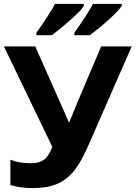

<svg xmlns="http://www.w3.org/2000/svg" viewBox="-20 -951 693 981"><path d="M166 -784Q194 -822 221.5 -865Q249 -908 261 -931H408V-921Q394 -897 340.5 -849.5Q287 -802 245 -771H166ZM360 -784Q429 -881 455 -931H602V-921Q590 -901 542 -856.5Q494 -812 439 -771H360ZM33 -5V-135Q77 -117 140 -117Q181 -117 206 -136Q231 -155 247 -201L0 -714H160L290 -421L332 -326H334L347 -358L373 -422L497 -714H653L432 -209Q397 -128 361 -81.5Q325 -35 274.5 -12.5Q224 10 147 10Q86 10 33 -5Z"/></svg>

Font: OpenSansMMV
Style: Bold
Weight: 700
Foundry: Ascender Corporation
Version: Version 4.001